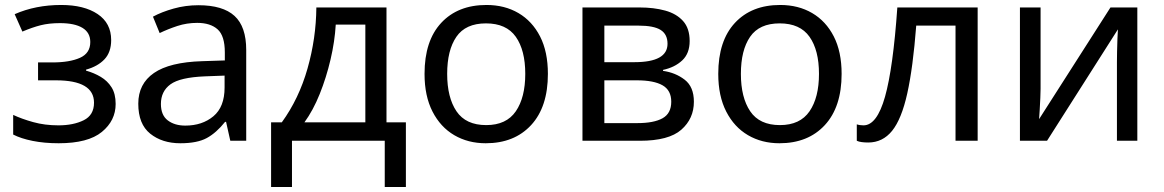

<svg xmlns="http://www.w3.org/2000/svg" viewBox="-20 -566 4679 772"><path d="M226 -546Q318 -546 372.5 -509.5Q427 -473 427 -405Q427 -356 400 -327.5Q373 -299 326 -286V-282Q358 -273 385 -257Q412 -241 428.5 -215Q445 -189 445 -148Q445 -81 389.5 -35.5Q334 10 216 10Q158 10 111 0.5Q64 -9 33 -25V-104Q67 -88 113.5 -75Q160 -62 215 -62Q275 -62 316.5 -82.5Q358 -103 358 -153Q358 -243 205 -243H133V-315H191Q260 -315 301.5 -333.5Q343 -352 343 -397Q343 -435 311.5 -454Q280 -473 221 -473Q177 -473 143.5 -464.5Q110 -456 70 -439L39 -509Q123 -546 226 -546Z M778 -545Q876 -545 923 -502Q970 -459 970 -365V0H906L889 -76H885Q850 -32 811.5 -11Q773 10 705 10Q632 10 584 -28.5Q536 -67 536 -149Q536 -229 599 -272.5Q662 -316 793 -320L884 -323V-355Q884 -422 855 -448Q826 -474 773 -474Q731 -474 693 -461.5Q655 -449 622 -433L595 -499Q630 -518 678 -531.5Q726 -545 778 -545ZM883 -262 804 -259Q704 -255 665.5 -227Q627 -199 627 -148Q627 -103 654.5 -82Q682 -61 725 -61Q793 -61 838 -98.5Q883 -136 883 -214Z M1534 -536V-74H1612V186H1527V0H1154V186H1070V-74H1113Q1182 -169 1216.5 -290.5Q1251 -412 1252 -536ZM1449 -467H1330Q1326 -399 1309 -326.5Q1292 -254 1265.5 -188Q1239 -122 1204 -74H1449Z M2183 -269Q2183 -136 2115.5 -63Q2048 10 1933 10Q1862 10 1806.5 -22.5Q1751 -55 1719 -117.5Q1687 -180 1687 -269Q1687 -402 1754 -474Q1821 -546 1936 -546Q2009 -546 2064.5 -513.5Q2120 -481 2151.5 -419.5Q2183 -358 2183 -269ZM1778 -269Q1778 -174 1815.5 -118.5Q1853 -63 1935 -63Q2016 -63 2054 -118.5Q2092 -174 2092 -269Q2092 -364 2054 -418Q2016 -472 1934 -472Q1852 -472 1815 -418Q1778 -364 1778 -269Z M2753 -401Q2753 -351 2723 -323Q2693 -295 2646 -285V-281Q2696 -274 2733 -245.5Q2770 -217 2770 -157Q2770 -89 2719.5 -44.5Q2669 0 2553 0H2322V-536H2552Q2609 -536 2654.5 -523.5Q2700 -511 2726.5 -481.5Q2753 -452 2753 -401ZM2664 -390Q2664 -428 2636.5 -445.5Q2609 -463 2547 -463H2410V-316H2531Q2664 -316 2664 -390ZM2679 -157Q2679 -203 2644 -223Q2609 -243 2541 -243H2410V-71H2543Q2609 -71 2644 -90.5Q2679 -110 2679 -157Z M3364 -269Q3364 -136 3296.5 -63Q3229 10 3114 10Q3043 10 2987.5 -22.5Q2932 -55 2900 -117.5Q2868 -180 2868 -269Q2868 -402 2935 -474Q3002 -546 3117 -546Q3190 -546 3245.5 -513.5Q3301 -481 3332.5 -419.5Q3364 -358 3364 -269ZM2959 -269Q2959 -174 2996.5 -118.5Q3034 -63 3116 -63Q3197 -63 3235 -118.5Q3273 -174 3273 -269Q3273 -364 3235 -418Q3197 -472 3115 -472Q3033 -472 2996 -418Q2959 -364 2959 -269Z M3911 0H3822V-463H3664Q3651 -294 3628 -190.5Q3605 -87 3567 -40Q3529 7 3471 7Q3458 7 3445.5 5.5Q3433 4 3425 0V-66Q3431 -64 3438 -63Q3445 -62 3452 -62Q3506 -62 3538.5 -177Q3571 -292 3588 -536H3911Z M4164 -536V-209Q4164 -197 4163 -173Q4162 -149 4160.5 -125Q4159 -101 4158 -87L4445 -536H4553V0H4471V-316Q4471 -332 4471.5 -358Q4472 -384 4473 -409.5Q4474 -435 4475 -448L4190 0H4081V-536Z"/></svg>

Font: Noto IKEA Arabic
Style: Regular
Weight: 400
Designer: Monotype Design Team
Foundry: Monotype Imaging Inc.
Version: Version 1.200